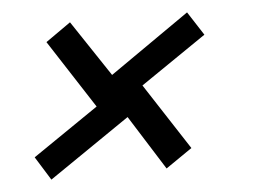

<svg xmlns="http://www.w3.org/2000/svg" viewBox="-20 -407 426 310"><path d="M63 -117 36 -153 136 -235 55 -339 93 -371 161 -286 282 -387 310 -351 210 -269 289 -168 249 -135 186 -218Z"/></svg>

Font: Saira UltraCondensed ExtraLight
Style: Italic
Weight: 250
Width: 1
Italic angle: -12°
Designer: Hector Gatti with collaboration of the Omnibus-Type team
Foundry: Omnibus-Type
Version: Version 1.101